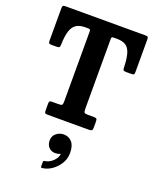

<svg xmlns="http://www.w3.org/2000/svg" viewBox="-195 -861 1083 1333"><g transform="rotate(20 347.0 -194.5)"><path d="M169.5 -23V-74Q169.5 -87.5 174 -91.2Q178.5 -95 191.5 -95H240.5Q259 -95 264.2 -100.2Q269.5 -105.5 269.5 -125V-639.5Q269.5 -651 266.8 -655.5Q264 -660 252.5 -660H230.5Q191.5 -660 166.5 -644.8Q141.5 -629.5 128.8 -592.5Q116 -555.5 114.5 -489.5Q114 -474.5 109.2 -469.8Q104.5 -465 88.5 -465H51Q37.5 -465 33.5 -470Q29.5 -475 29.5 -488V-722.5Q29.5 -739 32.8 -744.5Q36 -750 52.5 -750H644Q657 -750 660.8 -745.2Q664.5 -740.5 664.5 -726.5V-487Q664.5 -472 659.8 -468.5Q655 -465 639.5 -465H604Q587 -465 583 -470.2Q579 -475.5 579 -490.5Q577 -556.5 565.5 -593.2Q554 -630 529.8 -645Q505.5 -660 465.5 -660H441Q428.5 -660 426.5 -655.2Q424.5 -650.5 424.5 -638.5V-129.5Q424.5 -108 429 -101.5Q433.5 -95 454.5 -95H499.5Q515.5 -95 520 -90Q524.5 -85 524.5 -69V-24.5Q524.5 -8 517.8 -4Q511 0 496 0H194.5Q179 0 174.2 -3.8Q169.5 -7.5 169.5 -23ZM267 161.5Q267 130 290.8 110Q314.5 90 346.5 90Q383 90 406.8 116.5Q430.5 143 430.5 197.5Q430.5 239 408.8 274.8Q387 310.5 353.5 333.8Q320 357 285.5 360.5Q278.5 361.5 276 360Q273.5 358.5 273.5 351V318.5Q273.5 310.5 283.5 309Q315 305 341 280.8Q367 256.5 371.5 229Q372 222.5 364 226.5Q353 232.5 333.5 232.5Q303 232.5 285 213Q267 193.5 267 161.5Z"/></g></svg>

Font: Besley* Narrow
Style: Bold
Weight: 700
Width: 4
Designer: Owen Earl
Foundry: indestructible type*
Version: Version 3.000; ttfautohint (v1.8.3)